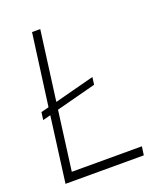

<svg xmlns="http://www.w3.org/2000/svg" viewBox="-134 -812 767 901"><g transform="rotate(-20 249.0 -361.5)"><path d="M84 -43 123 -339 322 -391 327 -428 128 -376 174 -723H133L85 -365L46 -355L41 -317L80 -327L37 0H428L434 -43Z"/></g></svg>

Font: United Sans Thin
Style: Italic
Weight: 100
Italic angle: -8°
Designer: Pablo Impallari, Rodrigo Fuenzalida (Modified by Dan O. Williams)
Version: Version 1.000;PS 001.000;hotconv 1.0.88;makeotf.lib2.5.64775